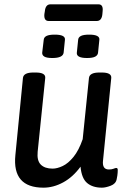

<svg xmlns="http://www.w3.org/2000/svg" viewBox="-20 -860 597 887"><path d="M205 -763Q182 -763 185 -795L187 -807Q190 -840 213 -840H435Q458 -840 454 -807L453 -795Q450 -763 427 -763ZM382 -592Q332 -592 335 -617L341 -676Q342 -688 354 -694Q366 -700 392 -700Q442 -700 439 -676L433 -617Q432 -605 420 -598.5Q408 -592 382 -592ZM222 -592Q196 -592 185 -598.5Q174 -605 175 -617L182 -676Q183 -688 195 -694Q207 -700 233 -700Q283 -700 280 -676L274 -617Q271 -592 222 -592ZM181 7Q36 7 51 -143L86 -500Q89 -525 134 -525H145Q191 -525 189 -500L154 -159Q150 -118 168.5 -99.5Q187 -81 223 -81Q244 -81 269.5 -93Q295 -105 319.5 -135Q344 -165 362 -217L391 -500Q394 -525 439 -525H450Q496 -525 494 -500L456 -119Q451 -77 483 -77Q496 -77 504.5 -80.5Q513 -84 517 -84Q524 -84 524 -75Q524 -73 523.5 -62Q523 -51 519 -32Q515 -11 491.5 -2Q468 7 451 7Q408 7 382.5 -14.5Q357 -36 352 -90Q317 -42 272 -17.5Q227 7 181 7Z"/></svg>

Font: Asap Medium
Style: Italic
Weight: 500
Italic angle: -6°
Designer: Pablo Cosgaya
Foundry: Omnibus-Type
Version: Version 3.001; ttfautohint (v1.8.3)